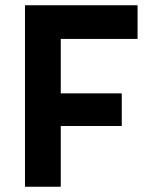

<svg xmlns="http://www.w3.org/2000/svg" viewBox="-20 -710 578 730"><path d="M75 0H211V-231H443V-355H211V-562H503V-690H75Z"/></svg>

Font: TitilliumMaps29L
Style: 999 wt
Weight: 900
Designer: Campivisivi
Foundry: Accademia di Belle Arti di Urbino and students of MA course of Visual design